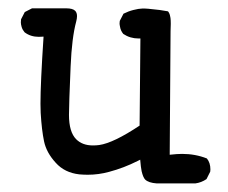

<svg xmlns="http://www.w3.org/2000/svg" viewBox="-20 -444 540 454"><path d="M71.8 -356.9Q74.7 -356.9 83 -357.4Q75.7 -247.1 75.7 -198.7Q75.7 -185.5 76.2 -177.2Q78.6 -136.2 84.2 -109.6Q89.8 -83 111.8 -59.1Q132.8 -35.6 167.5 -31.7Q177.7 -30.8 187.5 -30.8Q212.9 -30.8 237.8 -37.6Q272.9 -46.9 305.7 -63.5L311.5 -66.4Q313 -48.3 314.9 -39.1Q318.4 -24.4 323.2 -19.5Q331.1 -11.7 350.6 -10.3H441.9Q456.1 -12.2 468.3 -20.5L477.1 -38.1Q477.5 -41 477.5 -43.5Q477.5 -59.1 469.2 -69.3Q441.9 -80.1 410.6 -80.1Q398.9 -80.1 381.3 -78.1L383.3 -370.6Q383.8 -378.4 383.8 -387.7Q383.8 -397 383.1 -401.6Q382.3 -406.2 381.8 -408Q381.3 -409.7 380.9 -410.9Q380.4 -412.1 379.9 -413.1Q379.4 -414.1 378.9 -414.8Q378.4 -415.5 377.9 -416.5Q377 -417.5 375.5 -417.5Q361.8 -420.4 330.6 -423.3Q325.7 -423.8 322.8 -423.8Q319.8 -423.8 316.4 -423.8Q313 -423.8 307.1 -422.9Q301.3 -421.9 295.4 -420.4Q283.7 -417.5 272 -411.6L263.2 -394.5Q262.7 -391.6 262.7 -388.7Q262.7 -385.7 263.7 -381.3Q265.1 -371.6 271.5 -363.8Q287.6 -353 307.6 -353H312L310.1 -147Q248.5 -106 214.8 -101.1Q207.5 -100.1 199.7 -100.1Q174.8 -100.1 160.2 -114.7Q143.1 -131.8 143.1 -172.4Q143.1 -196.3 147 -287.1Q149.9 -355 160.2 -393.1Q162.1 -400.4 162.1 -405.8Q162.1 -414.1 157.7 -418.5Q151.9 -424.3 136.7 -424.3Q135.7 -424.3 134.8 -424.3H55.7L38.6 -415.5L29.8 -398.4Q29.3 -395.5 29.3 -391.1Q29.3 -386.7 31.2 -380.1Q33.2 -373.5 38.1 -367.7Q52.2 -356.9 71.8 -356.9Z"/></svg>

Font: Bakudai
Style: Light
Weight: 300
Version: Version 1.48